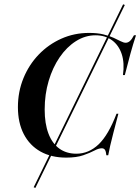

<svg xmlns="http://www.w3.org/2000/svg" viewBox="-20 -739 667 914"><path d="M148.4 155.6 140.3 152.4 566.1 -718.5 574.2 -715.3ZM295.2 11.3Q224.2 11.3 172.6 -17.7Q121 -46.8 93.1 -100.8Q65.3 -154.8 65.3 -229Q65.3 -302.4 91.5 -366.5Q117.7 -430.6 164.1 -479Q210.5 -527.4 271.8 -554.8Q333.1 -582.3 404 -582.3Q443.5 -582.3 471.8 -575.4Q500 -568.5 520.2 -559.3Q540.3 -550 554.4 -542.7Q568.5 -535.5 578.2 -535.5Q589.5 -535.5 598.8 -544Q608.1 -552.4 617.7 -571H627.4Q613.7 -529.8 600.8 -483.1Q587.9 -436.3 574.2 -381.5H565.3Q573.4 -439.5 559.3 -481.9Q545.2 -524.2 512.9 -547.6Q480.6 -571 434.7 -571Q385.5 -571 341.5 -543.1Q297.6 -515.3 264.1 -466.5Q230.6 -417.7 211.7 -354Q192.7 -290.3 192.7 -217.7Q192.7 -150.8 210.5 -103.6Q228.2 -56.5 262.1 -31.9Q296 -7.3 343.5 -7.3Q402.4 -7.3 449.2 -51.6Q496 -96 534.7 -197.6H543.5Q529.8 -145.2 520.2 -108.5Q510.5 -71.8 504.8 -46.4Q499.2 -21 495.2 0H486.3Q484.7 -17.7 479.8 -25.4Q475 -33.1 464.5 -33.1Q450 -33.1 429.4 -22.2Q408.9 -11.3 376.6 0Q344.4 11.3 295.2 11.3Z"/></svg>

Font: Playfair 144pt
Style: Bold Italic
Weight: 700
Italic angle: -15.6°
Designer: Claus Eggers Sørensen
Foundry: Claus Eggers Sørensen
Version: Version 2.203